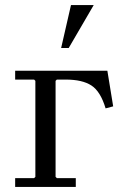

<svg xmlns="http://www.w3.org/2000/svg" viewBox="-20 -740 488 760"><path d="M405 -460 428 -319 398 -311Q378 -378 342 -401.5Q306 -425 240 -425H205L200 -420V-40L205 -35H280V0H40V-35H115L120 -40V-420L115 -425H40V-460ZM222 -550 261 -720H351L252 -550Z"/></svg>

Font: Brygada 1918
Style: Regular
Weight: 400
Designer: Mateusz Machalski | Borys Kosmynka | Przemek Hoffer
Foundry: NIEPODLEGLA 2018
Version: Version 3.006